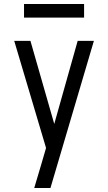

<svg xmlns="http://www.w3.org/2000/svg" viewBox="-20 -939 540 959"><path d="M151 0Q160 -30 169 -60.5Q178 -91 187 -121L210 -200L51 -735H132L251 -320L368 -735H449L232 0ZM100 -851V-919H400V-851Z"/></svg>

Font: Iosevka NFM
Style: Regular
Weight: 400
Monospace: yes
Designer: Belleve Invis
Foundry: Belleve Invis
Version: Version 29.0.4; ttfautohint (v1.8.4);Nerd Fonts 3.3.0